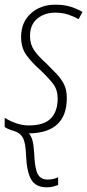

<svg xmlns="http://www.w3.org/2000/svg" viewBox="-27 -559 372 819"><path d="M172 240Q126 240 106.5 207.5Q87 175 84 101Q82 53 72.5 32.5Q63 12 42 3Q29 -1 15.5 -6Q2 -11 -7 -17V-57Q12 -44 39.5 -34Q67 -24 96 -24Q161 -24 190 -54Q219 -84 219 -139Q219 -176 199.5 -201.5Q180 -227 144 -261Q111 -290 87 -322Q63 -354 63 -401Q63 -464 104.5 -501.5Q146 -539 209 -539Q248 -539 276.5 -529.5Q305 -520 325 -508L308 -477Q290 -488 265 -496.5Q240 -505 208 -505Q163 -505 132 -479.5Q101 -454 101 -405Q101 -370 119 -344Q137 -318 170 -289Q195 -264 215 -243Q235 -222 246.5 -198.5Q258 -175 258 -141Q258 8 96 10Q106 20 111.5 40.5Q117 61 119 97Q121 156 133 181.5Q145 207 177 207Q190 207 201.5 204Q213 201 221 197V230Q214 233 201.5 236.5Q189 240 172 240Z"/></svg>

Font: Noto Sans Condensed ExtraLight
Style: Italic
Weight: 200
Width: 3
Italic angle: -12°
Designer: Monotype Design Team
Foundry: Monotype Imaging Inc.
Version: Version 2.013; ttfautohint (v1.8.4.7-5d5b)